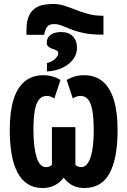

<svg xmlns="http://www.w3.org/2000/svg" viewBox="-20 -935 640 965"><path d="M113 -784Q113 -829 125.5 -855.5Q138 -882 158.5 -895Q179 -908 203 -911.5Q227 -915 249 -915Q277 -915 304.5 -906Q332 -897 361 -885.5Q390 -874 422.5 -865Q455 -856 493 -856H500V-761H492Q438 -761 400.5 -769Q363 -777 337 -787.5Q311 -798 291 -806Q271 -814 251 -814Q229 -814 218 -801.5Q207 -789 202 -760H113ZM216 -618Q245 -626 259 -641Q273 -656 273 -668Q273 -677 264 -681.5Q255 -686 244 -689.5Q233 -693 224 -700Q215 -707 215 -720Q215 -746 234.5 -760Q254 -774 288 -774Q326 -774 346.5 -752Q367 -730 367 -695Q367 -662 347 -636Q327 -610 293 -594Q259 -578 216 -576ZM194 10Q151 10 119.5 -10Q88 -30 68 -68Q48 -106 38.5 -160Q29 -214 29 -281Q29 -372 47.5 -433Q66 -494 104 -525.5Q142 -557 198 -557Q221 -557 243 -551Q265 -545 284 -533L253 -440Q245 -446 235 -449.5Q225 -453 214 -453Q192 -453 177 -435.5Q162 -418 155 -380.5Q148 -343 148 -281Q148 -239 152 -205Q156 -171 163.5 -146Q171 -121 183 -108Q195 -95 211 -95Q219 -95 226.5 -97.5Q234 -100 241 -106V-296H359V-106Q366 -100 373.5 -97.5Q381 -95 388 -95Q408 -95 422 -116Q436 -137 443.5 -178.5Q451 -220 451 -281Q451 -343 444 -380.5Q437 -418 422.5 -435.5Q408 -453 385 -453Q375 -453 364.5 -449.5Q354 -446 346 -440L315 -533Q335 -545 356.5 -551Q378 -557 402 -557Q458 -557 495.5 -526Q533 -495 552 -433.5Q571 -372 571 -281Q571 -138 530.5 -64Q490 10 404 10Q370 10 345 -3Q320 -16 300 -42Q279 -15 252.5 -2.5Q226 10 194 10Z"/></svg>

Font: Noto Sans Mono
Style: Bold
Weight: 700
Designer: Monotype Design Team
Foundry: Monotype Imaging Inc.
Version: Version 2.014